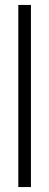

<svg xmlns="http://www.w3.org/2000/svg" viewBox="-20 -756 200 776"><path d="M105 0H54V-736H105Z"/></svg>

Font: STIX MathJax Latin
Style: Regular
Weight: 400
Designer: MicroPress Inc., with final additions and corrections provided by Coen Hoffman, Elsevier (retired)
Version: Version 1.1.1